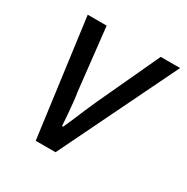

<svg xmlns="http://www.w3.org/2000/svg" viewBox="-127 -637 728 747"><g transform="rotate(30 237.0 -263.0)"><path d="M129 0 59 -526H144L175 -246Q178 -230 180.5 -204.5Q183 -179 185.5 -151Q188 -123 189 -101H194Q202 -118 213.5 -145Q225 -172 236.5 -199.5Q248 -227 257 -246L387 -526H474L218 0Z"/></g></svg>

Font: Archivo SemiCondensed
Style: Italic
Weight: 400
Width: 4
Italic angle: -10°
Designer: Hector Gatti
Foundry: Omnibus-Type
Version: Version 2.001